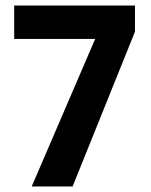

<svg xmlns="http://www.w3.org/2000/svg" viewBox="-20 -763 541 690"><path d="M94 -93 322 -623H31V-743H465V-649L241 -93Z"/></svg>

Font: Noto Sans Telugu UI Condensed
Style: Bold
Weight: 700
Width: 3
Designer: Jelle Bosma - Monotype Design Team
Foundry: Monotype Imaging Inc.
Version: Version 2.006